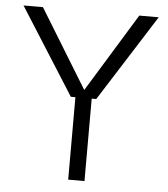

<svg xmlns="http://www.w3.org/2000/svg" viewBox="-51 -751 698 798"><g transform="rotate(5 297.5 -352.5)"><path d="M244 -344 15 -705H96L305 -364H289L498 -705H579L350 -344ZM263 0V-363H331V0Z"/></g></svg>

Font: TikTok Sans 24pt Light
Style: Regular
Weight: 300
Version: Version 4.000